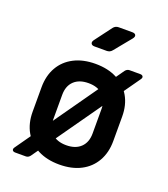

<svg xmlns="http://www.w3.org/2000/svg" viewBox="-147 -889 894 1022"><g transform="rotate(20 300.0 -377.5)"><path d="M59.1 30Q47.1 30 43.1 23Q39.1 16 46.1 6L456.8 -577Q466.8 -590 480.8 -590H540.9Q552.9 -590 556.9 -583Q560.9 -576 553.9 -566L142.8 17Q132.8 30 118.8 30ZM300 10Q229.9 10 178.6 -16.5Q127.3 -42.9 99.5 -91.6Q71.6 -140.3 71.6 -205.9V-344.1Q71.6 -410.1 99.5 -458.6Q127.3 -507.1 178.6 -533.5Q229.9 -560 300 -560Q370.7 -560 421.7 -533.5Q472.7 -507.1 500.5 -458.6Q528.4 -410.1 528.4 -344.6V-205.9Q528.4 -140.3 500.5 -91.6Q472.7 -42.9 421.7 -16.5Q370.7 10 300 10ZM300 -99.3Q352.4 -99.3 381.8 -127.6Q411.2 -156 411.2 -205.9V-344.1Q411.2 -394.4 381.8 -422.6Q352.4 -450.7 300 -450.7Q247.6 -450.7 218.2 -422.6Q188.8 -394.4 188.8 -344.1V-205.9Q188.8 -156 218.2 -127.6Q247.6 -99.3 300 -99.3ZM262.5 -645Q247.5 -645 243 -653.8Q238.4 -662.5 247.1 -674.9L318.5 -770.1Q329.9 -785 348.4 -785H425.1Q441 -785 445.1 -776.2Q449.2 -767.5 439.5 -755.1L361.1 -659.3Q349.8 -645 331.3 -645Z"/></g></svg>

Font: Pitagon Sans Mono
Style: Regular
Weight: 400
Monospace: yes
Designer: Travis Tran
Foundry: Pitagon
Version: Version 1.001;gftools[0.9.26]